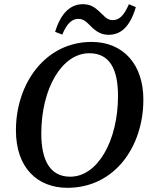

<svg xmlns="http://www.w3.org/2000/svg" viewBox="-20 -880 704 916"><path d="M302 16C525 16 664 -178 664 -405C664 -574 567 -680 417 -680C197 -680 56 -483 56 -258C56 -81 157 16 302 16ZM315 -37C219 -37 177 -115 177 -243C177 -457 275 -626 406 -626C503 -626 543 -551 543 -422C543 -209 446 -37 315 -37ZM243 -728 277 -715C300 -770 324 -790 355 -790C384 -790 401 -766 421 -747C441 -730 462 -714 498 -714C558 -714 601 -754 628 -846L595 -860C571 -804 548 -784 517 -784C489 -784 473 -808 453 -826C433 -844 413 -860 375 -860C317 -860 270 -818 243 -728Z"/></svg>

Font: Source Serif Pro Semibold
Style: Italic
Weight: 600
Italic angle: -12°
Designer: Frank Grießhammer
Foundry: Adobe Systems Incorporated
Version: Version 3.001;hotconv 1.0.111;makeotfexe 2.5.65597